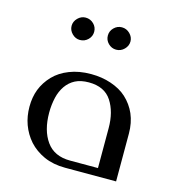

<svg xmlns="http://www.w3.org/2000/svg" viewBox="-87 -619 641 697"><g transform="rotate(15 233.5 -270.0)"><path d="M150.9 -543Q168.9 -543 181.6 -530.3Q193.8 -518.1 193.8 -501Q193.8 -483.9 181.6 -471.7Q168.9 -459 150.9 -459Q134.3 -459 121.6 -471.7Q108.9 -484.4 108.9 -501Q108.9 -517.6 121.6 -530.3Q134.3 -543 150.9 -543ZM257.3 -530.3Q270 -543 287.1 -543Q304.7 -543 317.4 -530.3Q330.1 -517.6 330.1 -501Q330.1 -484.4 317.4 -471.7Q304.7 -459 287.1 -459Q270 -459 257.3 -471.7Q245.1 -483.9 245.1 -501Q245.1 -518.1 257.3 -530.3ZM37.1 -178.2Q37.1 -213.9 48.3 -243.2Q60.1 -273.4 83.5 -297.9Q106.9 -322.3 142.1 -335.9Q177.7 -350.1 223.1 -350.1Q263.7 -350.1 298.3 -338.4Q334.5 -326.2 357.9 -304.7Q383.3 -281.2 397 -250Q411.1 -217.3 411.1 -176.8V2.9H219.2Q174.8 2.9 139.6 -12.7Q105.5 -28.3 82.5 -53.7Q60.1 -79.1 48.3 -111.3Q37.1 -142.1 37.1 -178.2ZM335 -176.8Q335 -237.8 308.6 -278.3Q282.2 -318.8 223.1 -318.8Q192.9 -318.8 171.9 -308.1Q151.4 -297.4 137.7 -277.8Q124 -257.8 118.2 -232.9Q111.8 -205.1 111.8 -175.8Q111.8 -108.9 141.1 -67.9Q170.4 -26.9 230 -26.9H335Z"/></g></svg>

Font: SimahzazaarabicW05-Light
Style: Regular
Weight: 300
Designer: Ahmed zaza
Foundry: Ahmed zaza
Version: Version 1.001